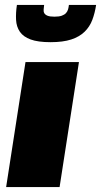

<svg xmlns="http://www.w3.org/2000/svg" viewBox="-20 -763 412 783"><path d="M5 0ZM5 0 84 -510H302L223 0ZM44 -591ZM372 -743Q367 -710 356.5 -682Q346 -654 325 -633.5Q304 -613 270.5 -602Q237 -591 186 -591Q135 -591 105 -602Q75 -613 61 -633.5Q47 -654 45.5 -682Q44 -710 49 -743H160Q159 -733 158 -724.5Q157 -716 160.5 -709.5Q164 -703 173.5 -699Q183 -695 202 -695Q221 -695 232 -699Q243 -703 249 -709.5Q255 -716 257.5 -724.5Q260 -733 261 -743Z"/></svg>

Font: Azeri Sans Black
Style: Italic
Weight: 900
Designer: Hector Gatti & Omnibus-Type (original fonts) / Cristiano Sobral (main changes and remastering)
Foundry: Omnibus-Type
Version: Version 0.07;August 21, 2020;FontCreator 13.0.0.2681 64-bit;